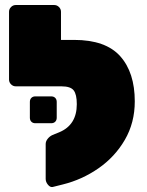

<svg xmlns="http://www.w3.org/2000/svg" viewBox="-20 -730 585 765"><path d="M517 -326Q517 -241 477.5 -173Q438 -105 372.5 -59.5Q307 -14 230 5L190 15Q180 17 171 6Q162 -5 162 -17V-156Q162 -167 170 -177Q178 -187 189 -192L216 -203Q286 -232 286 -315Q286 -354 273.5 -370Q261 -386 225 -386H43Q32 -386 24 -394Q16 -402 16 -413V-683Q16 -694 24 -702Q32 -710 43 -710H196Q207 -710 215 -702Q223 -694 223 -683V-571H275Q401 -571 459 -506Q517 -441 517 -326ZM99 -261V-324Q99 -334 105 -340Q111 -346 121 -346H184Q194 -346 200 -340Q206 -334 206 -324V-261Q206 -251 200 -245Q194 -239 184 -239H121Q111 -239 105 -245Q99 -251 99 -261Z"/></svg>

Font: Rubik
Style: Regular
Weight: 900
Designer: Hubert & Fischer
Foundry: Hubert & Fischer
Version: Version 1.100